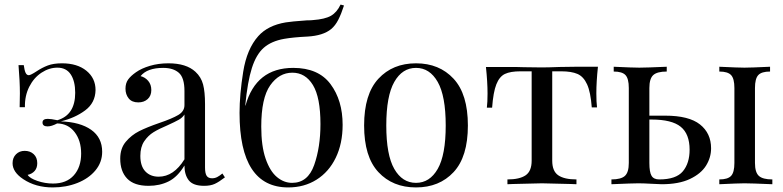

<svg xmlns="http://www.w3.org/2000/svg" viewBox="-20 -806 3426 840"><path d="M398 -412Q397 -356 352.5 -323Q308 -290 246 -275Q331 -272 379 -238Q427 -204 427 -142Q427 -96 397.5 -60.5Q368 -25 318.5 -5.5Q269 14 211 14Q136 14 82 -22Q35 -53 35 -92Q35 -116 50 -131Q65 -146 88 -146Q112 -146 127.5 -131.5Q143 -117 143 -92Q143 -71 131.5 -58Q120 -45 101 -41Q110 -26 143.5 -14.5Q177 -3 212 -3Q271 -3 303 -39Q335 -75 335 -134Q335 -191 306.5 -228Q278 -265 230 -266Q206 -253 188 -253Q166 -253 166 -270Q166 -286 189 -286Q203 -286 231 -280Q309 -303 309 -400Q309 -451 289.5 -480.5Q270 -510 231 -510Q195 -510 161.5 -488Q128 -466 108 -426.5Q88 -387 89 -337H66Q67 -359 67 -398Q67 -449 61 -521H84Q87 -498 92 -487.5Q97 -477 106 -477Q114 -477 140 -494Q164 -510 189 -519.5Q214 -529 251 -529Q318 -529 358 -496.5Q398 -464 398 -412Z M506 -112Q506 -157 530.5 -186Q555 -215 588.5 -232Q622 -249 677 -268Q733 -287 760 -303Q787 -319 787 -346V-408Q787 -466 762.5 -487.5Q738 -509 694 -509Q624 -509 595 -473Q615 -468 628.5 -452Q642 -436 642 -412Q642 -387 626 -372.5Q610 -358 585 -358Q557 -358 543 -375.5Q529 -393 529 -418Q529 -442 540.5 -458Q552 -474 575 -490Q599 -507 636 -518Q673 -529 717 -529Q795 -529 835 -492Q860 -469 868.5 -436.5Q877 -404 877 -351V-73Q877 -48 884 -37Q891 -26 908 -26Q920 -26 930.5 -31.5Q941 -37 953 -47L964 -30Q938 -10 919.5 -1.5Q901 7 873 7Q825 7 806 -17Q787 -41 787 -82Q757 -32 718 -12.5Q679 7 630 7Q567 7 536.5 -24.5Q506 -56 506 -112ZM787 -109V-305Q778 -291 762 -282Q746 -273 713 -258Q675 -242 651.5 -227.5Q628 -213 611 -188Q594 -163 594 -124Q594 -79 616 -56Q638 -33 674 -33Q740 -33 787 -109Z M1479 -260Q1479 -178 1449 -116Q1419 -54 1365 -20Q1311 14 1241 14Q1028 14 1028 -312Q1028 -392 1044 -492Q1060 -592 1110 -648Q1152 -695 1230 -708Q1253 -712 1323 -717Q1341 -717 1348 -718Q1402 -722 1428 -737Q1454 -752 1470 -786L1485 -782Q1473 -745 1460 -719.5Q1447 -694 1429 -679Q1394 -650 1325 -646Q1263 -643 1223 -636Q1167 -626 1134 -597Q1101 -568 1082 -508.5Q1063 -449 1053 -345L1054 -344Q1100 -509 1263 -509Q1373 -509 1426 -438Q1479 -367 1479 -260ZM1382 -263Q1382 -380 1349 -434Q1316 -488 1259 -488Q1201 -488 1162 -432.5Q1123 -377 1123 -252Q1123 -167 1142 -112Q1161 -57 1191.5 -31.5Q1222 -6 1258 -6Q1327 -6 1354.5 -84Q1382 -162 1382 -263Z M2027 -257Q2027 -120 1964.5 -53Q1902 14 1800 14Q1698 14 1635.5 -53Q1573 -120 1573 -257Q1573 -394 1635.5 -461.5Q1698 -529 1800 -529Q1902 -529 1964.5 -461.5Q2027 -394 2027 -257ZM1670 -257Q1670 -128 1705 -67Q1740 -6 1800 -6Q1860 -6 1895 -67Q1930 -128 1930 -257Q1930 -386 1895 -447.5Q1860 -509 1800 -509Q1740 -509 1705 -447.5Q1670 -386 1670 -257Z M2589 -398Q2589 -359 2592 -336H2569Q2564 -403 2548.5 -437Q2533 -471 2506.5 -482.5Q2480 -494 2435 -494H2396V-103Q2396 -57 2422.5 -39Q2449 -21 2502 -21V0L2477 -1Q2378 -4 2351 -4Q2324 -4 2225 -1L2200 0V-21Q2253 -21 2279.5 -39Q2306 -57 2306 -103V-494H2257Q2213 -494 2189 -482.5Q2165 -471 2151.5 -437Q2138 -403 2133 -335H2110Q2113 -358 2113 -397Q2113 -447 2106 -513H2202Q2248 -513 2272 -512L2350 -511Q2377 -511 2429 -513L2500 -514H2596Q2589 -448 2589 -398Z M3091 -157Q3091 -117 3069 -81.5Q3047 -46 2998.5 -23Q2950 0 2875 0Q2864 0 2830 -2Q2794 -4 2773 -4Q2747 -4 2655 0V-21Q2697 -21 2714 -36.5Q2731 -52 2731 -93V-421Q2731 -462 2716.5 -477.5Q2702 -493 2665 -493V-514Q2749 -510 2777 -510Q2805 -510 2897 -514V-493Q2855 -493 2838 -477.5Q2821 -462 2821 -421V-300H2890Q2994 -300 3042.5 -261.5Q3091 -223 3091 -157ZM3359 -21V0Q3267 -4 3237 -4Q3211 -4 3127 0V-21Q3164 -21 3178.5 -36.5Q3193 -52 3193 -93V-421Q3193 -462 3178.5 -477.5Q3164 -493 3127 -493V-514Q3211 -510 3237 -510Q3265 -510 3349 -514V-493Q3312 -493 3297.5 -477.5Q3283 -462 3283 -421V-93Q3283 -52 3300 -36.5Q3317 -21 3359 -21ZM2997 -151Q2997 -220 2958 -251.5Q2919 -283 2831 -283H2821V-93Q2821 -53 2830.5 -37Q2840 -21 2864 -21Q2938 -21 2967.5 -56.5Q2997 -92 2997 -151Z"/></svg>

Font: Myanmar April Display
Style: Regular
Weight: 400
Designer: Khon Soe Zaw Thu
Foundry: Myanmar OS
Version: Version 2.50 April 12, 2019